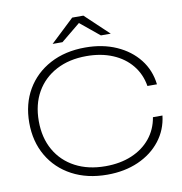

<svg xmlns="http://www.w3.org/2000/svg" viewBox="-100 -1045 1092 1151"><g transform="rotate(-10 446.0 -470.0)"><path d="M847 -280Q837 -194 785.5 -128Q734 -62 650.5 -25Q567 12 461 12Q339 12 247 -37Q155 -86 104 -173.5Q53 -261 53 -375Q53 -490 104 -577Q155 -664 247 -713Q339 -762 461 -762Q567 -762 650.5 -725Q734 -688 785.5 -622.5Q837 -557 847 -470H789Q777 -543 733 -597Q689 -651 619 -680.5Q549 -710 459 -710Q354 -710 275.5 -668.5Q197 -627 154 -552Q111 -477 111 -375Q111 -274 154 -198.5Q197 -123 275.5 -81.5Q354 -40 459 -40Q549 -40 619 -69.5Q689 -99 733 -153Q777 -207 789 -280ZM416 -952H484L627 -817H567L450 -913L333 -817H273Z"/></g></svg>

Font: Bounded
Style: Regular
Weight: 200
Designer: Vlad Churkin
Version: Version 1.0